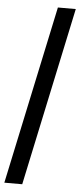

<svg xmlns="http://www.w3.org/2000/svg" viewBox="-61 -732 409 973"><g transform="rotate(5 144.0 -246.0)"><path d="M0 208 193 -700H284L91 208Z"/></g></svg>

Font: Red Hat Display Medium
Style: Italic
Weight: 500
Italic angle: -12°
Designer: Pentagram / MCKL
Foundry: Pentagram / MCKL
Version: Version 1.003; Red Hat Display Medium Italic